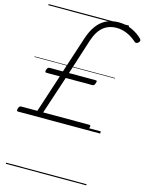

<svg xmlns="http://www.w3.org/2000/svg" viewBox="-225 -1099 1282 1684"><g transform="rotate(15 416.5 -257.5)"><path d="M-15 0Q-24 0 -26 -6.5Q-28 -13 -23 -27Q-19 -41 -13 -45.5Q-7 -50 1 -50H147L259 -393H137Q129 -393 126.5 -399Q124 -405 128 -418Q133 -432 139 -437Q145 -442 153 -442H274L381 -770Q405 -842 440 -889.5Q475 -937 524 -961Q573 -985 637 -985Q701 -985 757.5 -959.5Q814 -934 853 -894Q860 -886 860 -878Q860 -870 849 -859Q838 -849 829.5 -849.5Q821 -850 813 -857Q773 -893 726.5 -913Q680 -933 632 -933Q560 -933 510.5 -892Q461 -851 433 -766L329 -442H571Q580 -442 582.5 -437.5Q585 -433 580 -419Q576 -405 570 -399Q564 -393 555 -393H313L200 -50H618Q627 -50 629.5 -45Q632 -40 628 -27Q623 -13 617 -6.5Q611 0 602 0ZM0 460H731V470H0ZM0 -20H731V0H0ZM0 -505H731V-500H0ZM0 -980H731V-970H0Z"/></g></svg>

Font: Playwrite NO Guides
Style: Regular
Weight: 400
Designer: Veronika Burian, José Scaglione
Foundry: TypeTogether
Version: Version 1.003